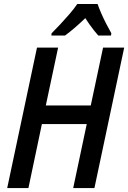

<svg xmlns="http://www.w3.org/2000/svg" viewBox="-20 -956 651 976"><path d="M16.6 0 168 -713.9H275.4L212.9 -419.9H441.4L503.9 -713.9H611.3L460 0H352.1L420.9 -325.2H192.9L124.5 0ZM241.2 -775.4 242.2 -786.6Q262.7 -807.1 286.9 -833Q311 -858.9 334 -885.5Q356.9 -912.1 372.6 -935.5H476.1Q483.4 -914.1 495.4 -886.7Q507.3 -859.4 521.2 -832.8Q535.2 -806.2 545.9 -787.1L544.4 -775.4H479.5Q469.7 -786.6 458.3 -800.8Q446.8 -814.9 435.5 -831.1Q424.3 -847.2 413.6 -863.8Q386.2 -837.4 360.4 -815.2Q334.5 -793 310.5 -775.4Z"/></svg>

Font: Open Sans SemiCondensed SemiBold
Style: Italic
Weight: 600
Width: 4
Italic angle: -12°
Designer: Monotype Design Team
Foundry: Monotype Imaging Inc.
Version: Version 3.000